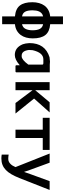

<svg xmlns="http://www.w3.org/2000/svg" viewBox="907 -1637 935 2789"><g transform="rotate(90 1374.5 -242.5)"><path d="M217.8 -689.9H332V-503.9Q439.5 -495.6 488.5 -434.3Q537.6 -373 537.6 -251Q537.6 -199.7 525.4 -154.8Q513.2 -109.9 487.5 -75.4Q461.9 -41 423.3 -19Q384.8 2.9 332 7.8V193.8H217.8V7.8Q106.9 -2 59.6 -64.5Q12.2 -127 12.2 -245.1Q12.2 -297.4 24.7 -342.5Q37.1 -387.7 62.5 -421.9Q87.9 -456.1 126.7 -477.3Q165.5 -498.5 217.8 -503.9ZM332 -95.2Q357.9 -100.1 375 -114.5Q392.1 -128.9 401.6 -149.7Q411.1 -170.4 415.5 -195.8Q419.9 -221.2 419.9 -248Q419.9 -315.4 399.7 -353.8Q379.4 -392.1 332 -400.9ZM217.8 -400.9Q193.4 -396 175.8 -381.3Q158.2 -366.7 148.2 -345.9Q138.2 -325.2 134 -299.8Q129.9 -274.4 129.9 -248Q129.9 -177.2 149.9 -140.6Q169.9 -104 217.8 -95.2Z M1030.8 -498V-10.3Q1030.8 -5.4 1021 0H938Q933.1 0 927.7 -10.3V-59.6H924.3Q845.7 9.8 778.3 9.8Q670.4 9.8 622.6 -106.4Q609.4 -142.6 606 -202.6Q606 -430.7 811.5 -494.6Q818.8 -494.6 874.5 -501Q902.8 -498 918 -498ZM705.6 -195.8Q718.3 -89.8 788.6 -89.8H798.3Q847.2 -89.8 918 -186V-395Q914.6 -404.8 897.9 -404.8H841.8Q745.1 -404.8 709 -249Z M1476.6 0 1290 -248V0H1172.9V-496.1H1290V-286.1L1465.8 -496.1H1612.8L1411.6 -270L1629.4 0Z M1984.9 -396V0H1863.8V-396H1690.9V-496.1H2157.7V-396Z M2565.4 -54.2Q2539.6 10.3 2511.5 58.8Q2483.4 107.4 2449.7 139.9Q2416 172.4 2374.8 188.7Q2333.5 205.1 2282.2 205.1Q2270 205.1 2255.6 203.9Q2241.2 202.6 2226.1 200.2V99.1Q2231.9 100.1 2239.5 101.3Q2247.1 102.5 2255.4 103.3Q2263.7 104 2272.2 104.5Q2280.8 105 2288.1 105Q2308.6 105 2326.2 97.2Q2343.8 89.4 2358.6 75.4Q2373.5 61.5 2385.7 42.2Q2397.9 22.9 2407.2 0L2210.4 -496.1H2343.3L2446.3 -214.8L2477.1 -124L2507.3 -210.9L2611.3 -496.1H2739.3Z"/></g></svg>

Font: Code New Roman
Style: Bold
Weight: 700
Monospace: yes
Designer: Sam Radian
Foundry: Code New Roman
Version: Version 1.508 October 19, 2014